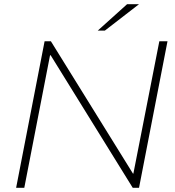

<svg xmlns="http://www.w3.org/2000/svg" viewBox="-20 -897 837 917"><path d="M57 0 193 -700H223L615 -68H617L741 -700H780L644 0H614L222 -633H219L96 0ZM447 -751 587 -877H644L481 -751Z"/></svg>

Font: REM Thin
Style: Italic
Weight: 250
Italic angle: -11°
Designer: Octavio Pardo
Foundry: Ashler Design
Version: Version 1.005;gftools[0.9.28]